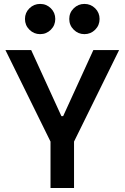

<svg xmlns="http://www.w3.org/2000/svg" viewBox="-20 -945 626 965"><path d="M233.9 0V-233.4L7.3 -693.4H136.7L288.6 -361.3H297.4L449.2 -693.4H578.6L352.1 -233.4V0ZM181.6 -773.4Q150.4 -773.4 127.9 -795.7Q105.5 -817.9 105.5 -849.6Q105.5 -881.3 127.9 -903.3Q150.4 -925.3 181.6 -925.3Q213.4 -925.3 235.6 -903.3Q257.8 -881.3 257.8 -849.6Q257.8 -817.9 235.6 -795.7Q213.4 -773.4 181.6 -773.4ZM404.3 -773.4Q373 -773.4 350.6 -795.7Q328.1 -817.9 328.1 -849.6Q328.1 -881.3 350.6 -903.3Q373 -925.3 404.3 -925.3Q436 -925.3 458.3 -903.3Q480.5 -881.3 480.5 -849.6Q480.5 -817.9 458.3 -795.7Q436 -773.4 404.3 -773.4Z"/></svg>

Font: Cascadia Mono PL SemiBold
Style: Regular
Weight: 600
Monospace: yes
Designer: Aaron Bell
Foundry: Saja Typeworks
Version: Version 2404.023; ttfautohint (v1.8.4)